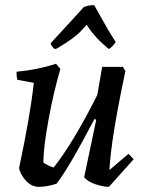

<svg xmlns="http://www.w3.org/2000/svg" viewBox="-20 -712 563 744"><path d="M202 -525 195 -522Q189 -523 183 -531Q177 -539 176 -544Q191 -561 236.5 -610Q282 -659 304 -684Q320 -692 345 -692L402 -591L428 -550Q427 -545 417.5 -535Q408 -525 402 -522Q347 -566 316 -616L294 -592Q268 -564 202 -525ZM54 -61Q97 -263 111 -391L47 -403Q44 -416 44 -434Q128 -442 197 -465L214 -445Q188 -357 168 -248Q148 -139 148 -82Q167 -69 188 -63Q264 -159 357 -344L376 -453H456L466 -437Q410 -173 404 -53L478 -116L498 -95L402 12Q380 12 350 2Q320 -8 306 -25L353 -248L346 -251Q247 -61 199 0Q161 12 131 12Q101 12 79 -13.5Q57 -39 54 -61Z"/></svg>

Font: Albura Medium
Style: Italic
Weight: 462
Italic angle: -7°
Designer: Mercedes Jáuregui
Foundry: Omnibus-Type Team
Version: Version 1.000